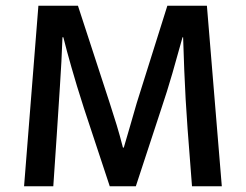

<svg xmlns="http://www.w3.org/2000/svg" viewBox="-20 -650 858 670"><path d="M114 -630H252L363 -290Q377 -247 387.5 -212.5Q398 -178 409 -135H412Q423 -171 434.5 -212Q446 -253 457 -290L564 -630H702L754 0H650Q642 -100 634.5 -201.5Q627 -303 623 -405L619 -520H617Q600 -458 581.5 -394Q563 -330 543 -271L454 0H363L273 -272Q259 -315 248.5 -350Q238 -385 229.5 -414.5Q221 -444 214 -470Q207 -496 201 -520H198Q195 -435 189 -347Q183 -259 178 -178L166 0H64Z"/></svg>

Font: Mukta Mahee Medium
Style: Regular
Weight: 500
Designer: Shuchita Grover, Noopur Datye, Girish Dalvi, Yashodeep Gholap
Foundry: Ek Type
Version: Version 2.538;PS 1.000;hotconv 16.6.51;makeotf.lib2.5.65220;